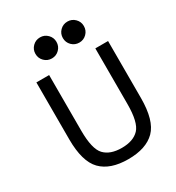

<svg xmlns="http://www.w3.org/2000/svg" viewBox="-213 -1034 1083 1179"><g transform="rotate(-30 328.5 -444.5)"><path d="M349.1 15.1Q221.7 15.1 158.2 -49.8Q94.7 -114.7 94.7 -272.5V-675.8H185.1V-282.2Q185.1 -151.4 226.1 -108.2Q267.1 -64.9 349.1 -64.9Q430.7 -64.9 471.7 -108.2Q512.7 -151.4 512.7 -282.2V-675.8H603V-272.5Q603 -112.8 539.6 -48.8Q476.1 15.1 349.1 15.1ZM446.3 -755.4Q415 -755.4 393.3 -777.1Q371.6 -798.8 371.6 -830.1Q371.6 -860.8 393.3 -882.6Q415 -904.3 446.3 -904.3Q477.1 -904.3 498.8 -882.6Q520.5 -860.8 520.5 -830.1Q520.5 -798.8 498.8 -777.1Q477.1 -755.4 446.3 -755.4ZM252 -755.4Q220.7 -755.4 199 -777.1Q177.2 -798.8 177.2 -830.1Q177.2 -860.8 199 -882.6Q220.7 -904.3 252 -904.3Q282.7 -904.3 304.4 -882.6Q326.2 -860.8 326.2 -830.1Q326.2 -798.8 304.4 -777.1Q282.7 -755.4 252 -755.4Z"/></g></svg>

Font: Cadman
Style: Regular
Weight: 400
Designer: Paul James MIller
Foundry: High-Logic / Made with FontCreator
Version: Version 2.114;March 28, 2021;FontCreator 13.0.0.2683 64-bit